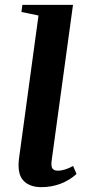

<svg xmlns="http://www.w3.org/2000/svg" viewBox="-20 -763 353 793"><path d="M151 10Q100.5 10 75.2 -18.8Q50 -47.5 59 -112L139 -699L68.5 -713.5L72.5 -743H281.5L193.5 -101Q190 -75.5 196.8 -66.8Q203.5 -58 219 -58Q232 -58 248 -62.8Q264 -67.5 282 -77.5L296 -44.5Q267 -18 229.8 -4Q192.5 10 151 10Z"/></svg>

Font: Merriweather 96pt SemiBold
Style: Italic
Weight: 600
Italic angle: -7.8°
Version: Version 2.101